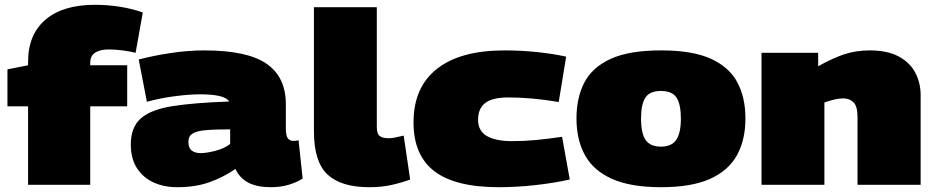

<svg xmlns="http://www.w3.org/2000/svg" viewBox="-20 -770 3899 800"><path d="M97 0V-327H11V-481L97 -498V-513Q97 -626 169.5 -688Q242 -750 376 -750Q428 -750 479 -742Q530 -734 575 -718L545 -550Q522 -556 490.5 -560Q459 -564 434 -564Q398 -564 377 -551Q356 -538 356 -508V-498H510V-327H356V0Z M525 -168Q525 -239 566 -276Q607 -313 697.5 -327.5Q788 -342 935 -347Q925 -363 894 -370Q863 -377 814 -377Q768 -377 707.5 -369Q647 -361 592 -346L558 -522Q618 -538 691 -549Q764 -560 831 -560Q1010 -560 1090.5 -504.5Q1171 -449 1171 -336V-234Q1171 -204 1179.5 -193.5Q1188 -183 1201 -183Q1206 -183 1212.5 -183.5Q1219 -184 1224 -186L1241 -26Q1216 -10 1182.5 0Q1149 10 1108 10Q1053 10 1016.5 -8Q980 -26 961 -66Q908 -30 850.5 -10Q793 10 718 10Q663 10 619.5 -10Q576 -30 550.5 -69.5Q525 -109 525 -168ZM765 -179Q765 -153 779 -142.5Q793 -132 816 -132Q840 -132 877 -141.5Q914 -151 939 -170V-231Q874 -231 836 -227.5Q798 -224 781.5 -213Q765 -202 765 -179Z M1550 -740V-242Q1550 -212 1562.5 -203Q1575 -194 1599 -194Q1611 -194 1626.5 -197Q1642 -200 1662 -205L1689 -22Q1654 -9 1612 0.5Q1570 10 1518 10Q1402 10 1345 -42.5Q1288 -95 1288 -224V-740Z M1703 -260Q1703 -406 1800.5 -483Q1898 -560 2082 -560Q2150 -560 2217.5 -553Q2285 -546 2339 -534L2308 -345Q2249 -355 2196.5 -359.5Q2144 -364 2098 -364Q2032 -364 2002 -341Q1972 -318 1972 -271Q1972 -224 2009 -203Q2046 -182 2112 -182Q2165 -182 2212.5 -186.5Q2260 -191 2322 -200L2354 -22Q2286 -7 2209 1.5Q2132 10 2058 10Q1877 10 1790 -56.5Q1703 -123 1703 -260Z M2382 -277Q2382 -362 2414.5 -425.5Q2447 -489 2524 -524.5Q2601 -560 2735 -560Q2867 -560 2943.5 -524.5Q3020 -489 3053 -425.5Q3086 -362 3086 -277Q3086 -187 3050.5 -123Q3015 -59 2938 -24.5Q2861 10 2735 10Q2608 10 2530.5 -24.5Q2453 -59 2417.5 -123Q2382 -187 2382 -277ZM2651 -276Q2651 -215 2670 -187Q2689 -159 2734 -159Q2778 -159 2797.5 -187Q2817 -215 2817 -276Q2817 -335 2799 -363Q2781 -391 2734 -391Q2687 -391 2669 -363Q2651 -335 2651 -276Z M3153 0V-550H3389V-494Q3452 -529 3500 -544.5Q3548 -560 3604 -560Q3677 -560 3724 -535Q3771 -510 3793.5 -467.5Q3816 -425 3816 -374V0H3553V-282Q3553 -327 3536.5 -343.5Q3520 -360 3494 -360Q3477 -360 3457.5 -355.5Q3438 -351 3415 -343V0Z"/></svg>

Font: Georama Expanded Black
Style: Regular
Weight: 900
Width: 7
Designer: Jean-Baptiste Levee
Foundry: Production Type
Version: Version 1.000